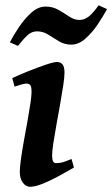

<svg xmlns="http://www.w3.org/2000/svg" viewBox="-20 -694 429 734"><path d="M262.7 -53.7Q231.9 -35.6 200.2 -18.6Q168.5 -1.5 140.9 9.3Q113.3 20 95.2 20Q79.1 20 67.4 4.6Q55.7 -10.7 55.7 -37.1Q55.7 -54.7 60.1 -86.2Q64.5 -117.7 71.3 -155.5Q78.1 -193.4 85 -230.7Q91.8 -268.1 96.2 -297.9Q100.6 -327.6 100.6 -341.8Q100.6 -364.3 95.2 -369.4Q89.8 -374.5 80.6 -374.5Q74.7 -374.5 60.5 -370.6Q46.4 -366.7 35.6 -362.8L26.9 -395.5Q54.2 -408.2 89.6 -422.4Q125 -436.5 155.3 -446.8Q185.5 -457 197.8 -457Q211.4 -457 219 -447.8Q226.6 -438.5 226.6 -416Q226.6 -398.9 221.7 -366.9Q216.8 -335 210 -296.1Q203.1 -257.3 196 -218.5Q189 -179.7 184.1 -147.9Q179.2 -116.2 179.2 -99.1Q179.2 -70.3 193.8 -70.3Q209 -70.3 221.2 -74Q233.4 -77.6 253.4 -86.4ZM389.2 -659.2Q375 -632.8 353.8 -601.1Q332.5 -569.3 306.6 -546.4Q280.8 -523.4 252.4 -523.4Q226.6 -523.4 205.6 -536.1Q184.6 -548.8 164.6 -561.5Q144.5 -574.2 121.6 -574.2Q101.6 -574.2 85.7 -559.8Q69.8 -545.4 48.8 -518.6L17.6 -532.2Q31.2 -558.6 52.7 -590.6Q74.2 -622.6 100.1 -645.8Q126 -668.9 154.3 -668.9Q181.6 -668.9 203.6 -656.2Q225.6 -643.6 244.9 -630.6Q264.2 -617.7 283.7 -617.7Q303.2 -617.7 320.3 -631.6Q337.4 -645.5 356.9 -673.8Z"/></svg>

Font: Gentium Plus
Style: Bold Italic
Weight: 700
Italic angle: -8°
Designer: Victor Gaultney, Annie Olsen, Iska Routamaa, Becca Hirsbrunner
Foundry: SIL International
Version: Version 6.101